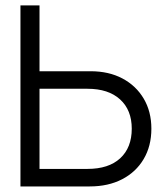

<svg xmlns="http://www.w3.org/2000/svg" viewBox="-20 -670 602 690"><path d="M305.5 -414Q371 -414 420 -388Q469 -362 496.5 -315.5Q524 -269 524 -207.5Q524 -145 496.2 -98.2Q468.5 -51.5 418.8 -25.8Q369 0 302.5 0H53.5V-650.5H122V-414ZM294.5 -63Q370.5 -63 412 -101.2Q453.5 -139.5 453.5 -207.5Q453.5 -274.5 411.5 -312.8Q369.5 -351 294.5 -351H122V-63Z"/></svg>

Font: Overused Grotesk Book
Style: Regular
Weight: 375
Version: Version 0.004